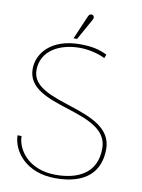

<svg xmlns="http://www.w3.org/2000/svg" viewBox="-96 -940 753 1016"><g transform="rotate(10 280.5 -432.0)"><path d="M259 -735 322 -848C329 -859 327 -870 318 -874C306 -879 298 -870 295 -863L240 -735ZM37 -178C40 -89 118 11 273 11C444 11 512 -72 512 -187C512 -411 76 -352 76 -535C76 -639 172 -691 282 -691C325 -691 379 -680 418 -660L426 -680C386 -699 349 -710 280 -710C125 -710 55 -622 55 -538C55 -329 491 -397 491 -187C491 -54 391 -7 272 -7C124 -7 59 -107 59 -178Z"/></g></svg>

Font: Advent Pro
Style: Thin
Weight: 100
Designer: Andreas Kalpakidis
Foundry: Andreas Kalpakidis
Version: Version 2.002 2007